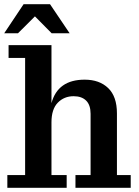

<svg xmlns="http://www.w3.org/2000/svg" viewBox="-20 -898 664 918"><path d="M0 -738.8 92.8 -877.9H219.2L313 -738.8H227.1L147 -819.8L65.9 -738.8ZM15.1 0V-61H100.1V-621.1H21V-682.1H226.1V-404.8Q256.3 -517.1 384.8 -517.1Q455.6 -517.1 497.3 -476.8Q539.1 -436.5 539.1 -356V-61H605V0H340.8V-61H413.1V-354Q413.1 -396 391.8 -417Q370.6 -438 332 -438Q286.6 -438 256.3 -407Q226.1 -376 226.1 -313V-61H298.8V0Z"/></svg>

Font: Montagu Slab 144pt Medium
Style: Regular
Weight: 500
Designer: Florian Karsten
Foundry: Florian Karsten
Version: Version 1.000